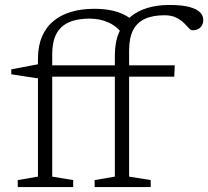

<svg xmlns="http://www.w3.org/2000/svg" viewBox="-20 -754 840 774"><path d="M275 0H51.5V-28L133 -42V-516.5Q133 -568.5 149.5 -606.8Q166 -645 196.2 -669.8Q226.5 -694.5 268 -706.5Q309.5 -718.5 360 -718.5Q397.5 -718.5 427.2 -712.5Q457 -706.5 480 -695Q503 -683.5 518.5 -667.5L476 -613Q455 -645.5 419.8 -662.2Q384.5 -679 341 -679Q290.5 -679 257 -663.8Q223.5 -648.5 207 -617Q190.5 -585.5 190.5 -535.5V-42L275 -28ZM682.5 -445H154.5L129.5 -438.5L25.5 -454.5V-474.5L136.5 -495.5L162.5 -490.5H684.5ZM500.5 -42 587.5 -28V0H361.5V-28L443 -42V-530.5Q443 -584 459.5 -622.5Q476 -661 505.5 -685.8Q535 -710.5 575 -722.2Q615 -734 662 -734Q713 -734 743 -726Q773 -718 786.2 -704.5Q799.5 -691 799.5 -674Q799.5 -661 794 -651.5Q788.5 -642 778.8 -637Q769 -632 756 -632Q749 -632 741 -641Q733 -650 720.8 -662Q708.5 -674 689.8 -683.2Q671 -692.5 643 -692.5Q595.5 -692.5 563.8 -677.8Q532 -663 516.2 -631.8Q500.5 -600.5 500.5 -550.5Z"/></svg>

Font: Newsreader 9pt Light
Style: Regular
Weight: 300
Designer: Hugues Gentile
Foundry: Production Type
Version: Version 1.003